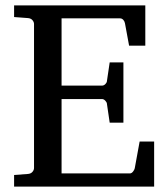

<svg xmlns="http://www.w3.org/2000/svg" viewBox="-20 -691 623 711"><path d="M32.2 0V-43L84 -46.9Q94.7 -47.9 100.3 -54.7Q106 -61.5 106 -68.8V-602.1Q106 -609.4 100.3 -616.2Q94.7 -623 84 -624L32.2 -627.9V-670.9H518.1V-522H458L442.9 -604Q441.9 -611.3 436.8 -617.2Q431.6 -623 424.8 -623H208V-374H357.9Q364.7 -374 370.4 -379.9Q376 -385.7 376 -391.1L386.2 -460H437V-236.8H386.2L376 -306.2Q376 -311.5 370.1 -317.9Q364.3 -324.2 357.9 -324.2H208V-48.8H460.9Q467.3 -48.8 472.7 -55.7Q478 -62.5 479 -67.9L497.1 -167H550.8V0Z"/></svg>

Font: Tagmukay Beta
Style: Regular
Weight: 400
Designer: Peter Martin
Foundry: SIL International
Version: Version 2.000; dev 82b92eM